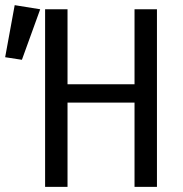

<svg xmlns="http://www.w3.org/2000/svg" viewBox="-92 -725 712 745"><path d="M-35 -705 -72 -503 -7 -493 64 -689ZM430 0H517V-689H430V-398H170V-689H83V0H170V-327H430Z"/></svg>

Font: FiraMono Nerd Font
Style: Regular
Weight: 400
Designer: Carrois Corporate & Edenspiekermann AG
Foundry: Carrois Corporate GbR & Edenspiekermann AG
Version: Version 003.206;Nerd Fonts 3.3.0